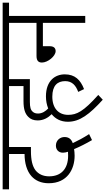

<svg xmlns="http://www.w3.org/2000/svg" viewBox="306 -968 794 1446"><g transform="rotate(-90 703.0 -245.0)"><path d="M371 51 416 29C388 -14 366 -56 348 -94C376 -104 394 -122 394 -156C394 -190 369 -221 329 -221C300 -221 276 -202 276 -168C276 -157 279 -142 283 -130C272 -129 262 -129 253 -129C152 -129 98 -184 98 -272C98 -318 115 -352 144 -375C175 -398 220 -409 289 -409H319V-574H464V-622H0V-574H266V-457C198 -457 138 -440 99 -405C67 -376 46 -334 46 -275C46 -134 153 -80 253 -80C273 -80 289 -82 303 -84C318 -47 346 9 371 51Z M734 -53 755 -9C825 -36 866 -78 866 -154C866 -226 819 -296 700 -296C667 -296 637 -290 609 -279C589 -298 571 -324 571 -355C571 -372 575 -386 585 -396C598 -411 618 -417 659 -417H830V-574H930V-622H451V-574H778V-465H665C601 -465 569 -452 546 -429C528 -412 519 -389 519 -358C519 -313 541 -278 566 -253C531 -225 509 -184 509 -131C509 -41 565 32 675 132L711 98C586 -14 561 -64 561 -129C561 -200 610 -248 698 -248C782 -248 815 -209 815 -151C815 -97 780 -70 734 -53Z M916 -622V-574H1254V-367H1004C967 -367 955 -351 955 -326C955 -282 1003 -223 1041 -223C1064 -223 1078 -237 1078 -268V-319H1254V0H1306V-574H1406V-622Z"/></g></svg>

Font: Noto Sans SemiCondensed Light
Style: Regular
Weight: 300
Width: 4
Designer: Monotype Design Team
Foundry: Monotype Imaging Inc.
Version: Version 2.013